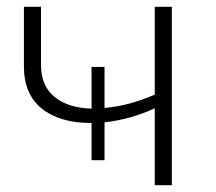

<svg xmlns="http://www.w3.org/2000/svg" viewBox="-20 -542 631 562"><path d="M248 -182H247Q155 -182 102.5 -224Q50 -266 50 -348V-522H100V-351Q100 -291 139.5 -258.5Q179 -226 248 -224V-346H286V-226Q357 -232 433 -265V-522H483V0H433V-225Q361 -192 286 -184V-73H248Z"/></svg>

Font: Goldbeck Next Light
Style: Regular
Weight: 300
Designer: Julieta Ulanovsky
Foundry: Julieta Ulanovsky
Version: Version 7.200